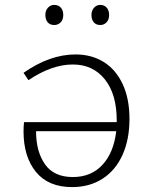

<svg xmlns="http://www.w3.org/2000/svg" viewBox="-20 -755 625 783"><path d="M508 -270Q508 -186 479.5 -123Q451 -60 398 -26Q345 8 274 8Q177 8 126.5 -54Q76 -116 76 -219Q76 -240 78 -257H456V-264Q456 -371 407.5 -431.5Q359 -492 277 -492Q191 -492 96 -428L76 -458Q183 -533 288 -533Q353 -533 402.5 -502.5Q452 -472 480 -412.5Q508 -353 508 -270ZM454 -220H127Q127 -137 163.5 -85Q200 -33 277 -33Q352 -33 398 -83Q444 -133 454 -220ZM165 -694Q165 -712 175.5 -723.5Q186 -735 201 -735Q218 -735 228 -724Q238 -713 238 -694Q238 -675 227.5 -664Q217 -653 201 -653Q184 -653 174.5 -664Q165 -675 165 -694ZM353 -694Q353 -712 363.5 -723.5Q374 -735 389 -735Q405 -735 415 -724Q425 -713 425 -694Q425 -675 414.5 -664Q404 -653 389 -653Q372 -653 362.5 -664Q353 -675 353 -694Z"/></svg>

Font: Bitter Pro Light
Style: Regular
Weight: 300
Designer: Sol Matas, and Bitter project Authors
Foundry: Sol Matas
Version: Version 1.010